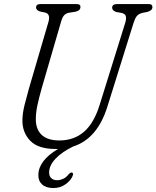

<svg xmlns="http://www.w3.org/2000/svg" viewBox="-20 -720 771 946"><path d="M471.5 -205 597 -607.5Q603 -627 600.2 -639.2Q597.5 -651.5 580.5 -656L552.5 -661Q532.5 -668.5 532.5 -681.5Q532.5 -700 557 -700H713.5Q731 -700 731 -685Q731 -668 704.5 -661L681.5 -656.5Q663 -651.5 654.2 -641Q645.5 -630.5 638 -607L510 -197.5Q461 -37 341 1.5Q284.5 29 253.5 62Q222.5 95 222 129Q222 148.5 233 158.2Q244 168 261.5 168Q275.5 168 290.8 161.2Q306 154.5 318 139Q326.5 129 334 130Q337.5 130.5 339.5 134.8Q341.5 139 337.5 147.5Q329 169 303 187.8Q277 206.5 243 206.5Q207 206.5 187.5 188.8Q168 171 169 141.5Q170 71 266 14Q260 14 253.5 14Q167 14 128 -27.5Q89 -69 90.5 -130Q91 -162.5 101 -202.8Q111 -243 122.5 -283.5L219 -613Q229.5 -651 203 -658L176.5 -663.5Q157.5 -670 157.5 -684Q158.5 -700 179 -700H357Q377 -700 376.5 -685.5Q376.5 -678 371.5 -672Q366.5 -666 353 -662.5L318.5 -657Q303 -653.5 294.8 -643.2Q286.5 -633 282 -617L185 -283.5Q173 -241 165 -204.5Q157 -168 156.5 -138Q155 -85 184.2 -56.5Q213.5 -28 273 -28Q344.5 -28 394 -70.8Q443.5 -113.5 471.5 -205Z"/></svg>

Font: Fraunces 144pt SuperSoft Light
Style: Italic
Weight: 300
Italic angle: -16°
Version: Version 1.000;[b76b70a41]